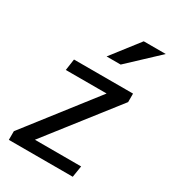

<svg xmlns="http://www.w3.org/2000/svg" viewBox="-179 -827 823 921"><g transform="rotate(30 232.0 -366.5)"><path d="M96 -490H423V-443L126 -63H382L372 0H18V-48L313 -427H87ZM342 -733H464L302 -581H224Z"/></g></svg>

Font: Rosario Light
Style: Italic
Weight: 300
Italic angle: -8.05°
Designer: Hector Gatti
Foundry: Omnibus Type
Version: Version 1.101; ttfautohint (v1.8.1.43-b0c9)